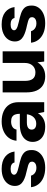

<svg xmlns="http://www.w3.org/2000/svg" viewBox="855 -1408 565 2315"><g transform="rotate(-90 1137.5 -250.5)"><path d="M273 12Q204 12 153 -10Q102 -32 72.5 -71Q43 -110 38 -159H177Q182 -141 194 -126.5Q206 -112 225.5 -103Q245 -94 271 -94Q297 -94 313.5 -101.5Q330 -109 338 -121Q346 -133 346 -146Q346 -166 334 -176.5Q322 -187 299.5 -194Q277 -201 245 -208Q210 -215 176 -225.5Q142 -236 114 -251.5Q86 -267 69.5 -292Q53 -317 53 -354Q53 -399 77.5 -435Q102 -471 148 -492Q194 -513 259 -513Q351 -513 404.5 -471.5Q458 -430 468 -358H336Q331 -381 311 -393Q291 -405 259 -405Q224 -405 206 -393Q188 -381 188 -362Q188 -349 200.5 -338.5Q213 -328 236 -320.5Q259 -313 290 -306Q348 -294 391.5 -279Q435 -264 460.5 -235.5Q486 -207 486 -153Q487 -106 461 -68.5Q435 -31 387 -9.5Q339 12 273 12Z M769 12Q706 12 665 -8.5Q624 -29 604 -63Q584 -97 584 -139Q584 -184 607.5 -219Q631 -254 678.5 -274Q726 -294 799 -294H923Q923 -329 913.5 -352.5Q904 -376 883.5 -387.5Q863 -399 829 -399Q792 -399 765.5 -383Q739 -367 733 -334H598Q603 -388 633.5 -428Q664 -468 715 -490.5Q766 -513 830 -513Q901 -513 953.5 -489Q1006 -465 1034.5 -420Q1063 -375 1063 -309V0H945L929 -76Q919 -56 903.5 -40.5Q888 -25 868 -13Q848 -1 823.5 5.5Q799 12 769 12ZM803 -96Q829 -96 848.5 -104.5Q868 -113 882.5 -128.5Q897 -144 905.5 -164.5Q914 -185 917 -208V-209H815Q787 -209 768 -201.5Q749 -194 740.5 -181Q732 -168 732 -151Q732 -133 741 -120.5Q750 -108 766 -102Q782 -96 803 -96Z M1375 12Q1313 12 1269.5 -14Q1226 -40 1203.5 -90.5Q1181 -141 1181 -215V-501H1320V-228Q1320 -169 1344.5 -137.5Q1369 -106 1422 -106Q1455 -106 1481 -121.5Q1507 -137 1521.5 -166Q1536 -195 1536 -237V-501H1676V0H1553L1543 -82Q1520 -39 1477 -13.5Q1434 12 1375 12Z M2015 12Q1946 12 1895 -10Q1844 -32 1814.5 -71Q1785 -110 1780 -159H1919Q1924 -141 1936 -126.5Q1948 -112 1967.5 -103Q1987 -94 2013 -94Q2039 -94 2055.5 -101.5Q2072 -109 2080 -121Q2088 -133 2088 -146Q2088 -166 2076 -176.5Q2064 -187 2041.5 -194Q2019 -201 1987 -208Q1952 -215 1918 -225.5Q1884 -236 1856 -251.5Q1828 -267 1811.5 -292Q1795 -317 1795 -354Q1795 -399 1819.5 -435Q1844 -471 1890 -492Q1936 -513 2001 -513Q2093 -513 2146.5 -471.5Q2200 -430 2210 -358H2078Q2073 -381 2053 -393Q2033 -405 2001 -405Q1966 -405 1948 -393Q1930 -381 1930 -362Q1930 -349 1942.5 -338.5Q1955 -328 1978 -320.5Q2001 -313 2032 -306Q2090 -294 2133.5 -279Q2177 -264 2202.5 -235.5Q2228 -207 2228 -153Q2229 -106 2203 -68.5Q2177 -31 2129 -9.5Q2081 12 2015 12Z"/></g></svg>

Font: DM Sans 18pt ExtraBold
Style: Regular
Weight: 800
Designer: Colophon Foundry, Jonny Pinhorn
Foundry: Colophon Foundry
Version: Version 4.004;gftools[0.9.30]